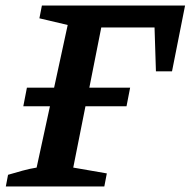

<svg xmlns="http://www.w3.org/2000/svg" viewBox="-20 -672 687 692"><path d="M1 0 9 -42Q36 -50 61.5 -57Q87 -64 112 -68L160 -289H64L77 -356H175L224 -582L122 -606L131 -652H647L600 -415H542L537 -573H345L302 -356H449L436 -289H288L244 -68L365 -47L356 0Z"/></svg>

Font: Piazzolla SC SemiBold
Style: Italic
Weight: 600
Italic angle: -11.3°
Designer: Juan Pablo del Peral
Foundry: Huerta Tipografica
Version: Version 1.330